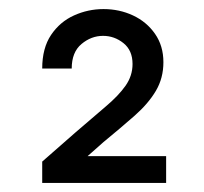

<svg xmlns="http://www.w3.org/2000/svg" viewBox="-20 -824 450 423"><path d="M73 -421V-468L146 -532Q184 -565 212.5 -589Q241 -613 256.5 -635Q272 -657 272 -683Q272 -713 252 -729Q232 -745 207 -745Q181 -745 159.5 -727Q138 -709 138 -673H73Q73 -718 92.5 -747Q112 -776 143 -790Q174 -804 208 -804Q243 -804 273 -790Q303 -776 321.5 -749.5Q340 -723 340 -687Q340 -652 323.5 -624Q307 -596 277 -569.5Q247 -543 208 -511L173 -480H346V-421Z"/></svg>

Font: Be Vietnam Pro Light
Style: Regular
Weight: 300
Designer: Lam Bao, Tony Le, Vietanh Nguyen
Foundry: Yellow Type Foundry
Version: Version 1.002; ttfautohint (v1.8.3)